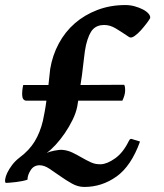

<svg xmlns="http://www.w3.org/2000/svg" viewBox="-67 -713 650 761"><path d="M425 -377Q429 -372 429 -354.5Q429 -337 418 -314H243L239 -290Q234 -265 220.5 -237.5Q207 -210 189.5 -184.5Q172 -159 153 -138.5Q134 -118 118 -107Q129 -112 149 -116Q169 -120 181 -119Q202 -117 220.5 -108Q239 -99 257 -88.5Q275 -78 293.5 -69.5Q312 -61 333 -62Q358 -63 389.5 -85.5Q421 -108 443 -153Q447 -161 450 -162Q452 -163 456 -162Q460 -161 465 -159L488 -152Q453 -55 395 -13.5Q337 28 267 28Q242 28 218 14.5Q194 1 171.5 -15Q149 -31 128.5 -44.5Q108 -58 90 -58Q67 -58 54.5 -38.5Q42 -19 42 -1Q34 2 22 4.5Q10 7 -3 8.5Q-16 10 -27.5 11Q-39 12 -44 12Q-48 9 -46.5 -2.5Q-45 -14 -38 -28.5Q-31 -43 -19 -59Q-7 -75 10 -88Q49 -117 70.5 -152.5Q92 -188 103 -234Q106 -248 110 -269.5Q114 -291 117 -314H36Q22 -316 21 -335Q20 -354 25 -376H125Q127 -390 128.5 -408Q130 -426 132 -440Q141 -494 166 -540.5Q191 -587 229.5 -620.5Q268 -654 319 -673.5Q370 -693 430 -693Q449 -693 467 -688Q485 -683 499.5 -675.5Q514 -668 522 -658.5Q530 -649 528 -641Q525 -635 514.5 -621Q504 -607 491.5 -593Q479 -579 466 -570Q453 -561 445 -566Q414 -587 391.5 -600.5Q369 -614 346 -614Q318 -614 301.5 -597Q285 -580 274 -535Q269 -512 266 -483Q263 -454 258 -416L252 -376Q291 -376 332 -376.5Q373 -377 412 -377Z"/></svg>

Font: Lusitana
Style: Bold Italic
Weight: 700
Designer: Ana Paula Megda
Foundry: Ana Paula Megda
Version: Version 1.000; ttfautohint (v1.1) -l 8 -r 50 -G 200 -x 14 -D